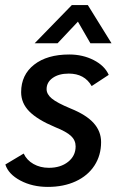

<svg xmlns="http://www.w3.org/2000/svg" viewBox="-20 -724 464 754"><path d="M1 -78 73 -121Q85 -95 111.5 -80Q138 -65 172 -65Q218 -65 247.5 -88.5Q277 -112 277 -149Q277 -173 259 -190Q241 -207 196 -225Q127 -254 95 -286.5Q63 -319 63 -362Q63 -430 114 -470Q165 -510 252 -510Q305 -510 348 -488Q391 -466 407 -430L340 -386Q312 -435 250 -435Q211 -435 187 -418Q163 -401 163 -374Q163 -354 183.5 -337Q204 -320 257 -298Q319 -273 348 -240.5Q377 -208 377 -166Q377 -114 351 -74Q325 -34 277.5 -12Q230 10 168 10Q107 10 60 -15Q13 -40 1 -78ZM262 -704H325L418 -554H335L286 -639L206 -554H116Z"/></svg>

Font: Sarabun Medium
Style: Italic
Weight: 500
Italic angle: -10°
Designer: Suppakit Chalermlarp | Katatrad Co.,Ltd.
Foundry: Cadson Demak Co.,Ltd.
Version: Version 1.000; ttfautohint (v1.6)